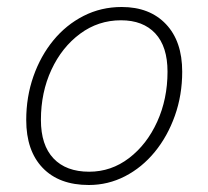

<svg xmlns="http://www.w3.org/2000/svg" viewBox="-20 -522 596 549"><path d="M328 -502Q408 -502 454.5 -453Q501 -404 501 -317Q501 -250 480 -191Q459 -132 422.5 -87.5Q386 -43 337.5 -18Q289 7 234 7Q149 7 102 -42Q55 -91 55 -179Q55 -245 75.5 -303.5Q96 -362 132.5 -406.5Q169 -451 219 -476.5Q269 -502 328 -502ZM235 -31Q298 -31 349 -70Q400 -109 429.5 -174Q459 -239 459 -317Q459 -389 424 -426.5Q389 -464 326 -464Q261 -464 209 -425.5Q157 -387 127 -322.5Q97 -258 97 -179Q97 -107 133 -69Q169 -31 235 -31Z"/></svg>

Font: Livvic ExtraLight
Style: Italic
Weight: 275
Italic angle: -10°
Designer: Jacques Le Bailly, Baron von Fonthausen
Version: Version 1.001; ttfautohint (v1.8.2)